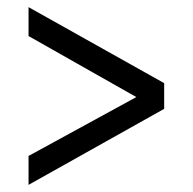

<svg xmlns="http://www.w3.org/2000/svg" viewBox="-20 -580 540 538"><path d="M60 -62 440 -275V-347L60 -560V-479L362 -308L60 -143Z"/></svg>

Font: Gamestation Text
Style: Bold
Weight: 400
Designer: Jonas Hecksher
Foundry: Jonas Hecksher, Playtypeª, e-types AS
Version: Version 1.003